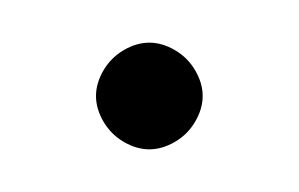

<svg xmlns="http://www.w3.org/2000/svg" viewBox="-20 -1005 140 90"><path d="M25 -960Q25 -954 28.5 -948Q32 -942 38 -938.5Q44 -935 50 -935Q56 -935 62 -938.5Q68 -942 71.5 -948Q75 -954 75 -960Q75 -966 71.5 -972Q68 -978 62 -981.5Q56 -985 50 -985Q44 -985 38 -981.5Q32 -978 28.5 -972Q25 -966 25 -960Z"/></svg>

Font: Linefont ExtraLight
Style: Regular
Weight: 250
Monospace: yes
Version: Version 3.002;gftools[0.9.33]